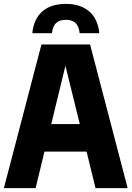

<svg xmlns="http://www.w3.org/2000/svg" viewBox="-21 -969 678 989"><path d="M-1 0 192.5 -740H443L636.5 0H471L425 -188H208L162.5 0ZM243 -330H390L316 -630ZM145.5 -798Q152.5 -871.5 197.2 -910.2Q242 -949 318 -949Q393.5 -949 438.5 -910.2Q483.5 -871.5 490.5 -798H389.5Q385 -835 367.5 -851Q350 -867 318 -867Q286 -867 268.5 -851Q251 -835 246.5 -798Z"/></svg>

Font: Encode Sans Condensed ExtraBold
Style: Regular
Weight: 800
Width: 3
Designer: Multiple Designers
Foundry: Impallari Type
Version: Version 3.000; ttfautohint (v1.8.3) -l 8 -r 50 -G 200 -x 14 